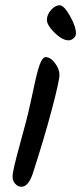

<svg xmlns="http://www.w3.org/2000/svg" viewBox="-20 -729 310 733"><path d="M270 -601Q270 -591 261 -583Q252 -575 242 -575Q218 -575 188.5 -604Q159 -633 159 -653Q159 -673 175 -691Q191 -709 207.5 -709Q224 -709 247 -668.5Q270 -628 270 -601ZM154 -511Q173 -511 190 -488Q207 -465 207 -443Q207 -421 178 -311.5Q149 -202 105 -66Q88 -16 62 -16Q48 -16 38 -27.5Q28 -39 28 -53.5Q28 -68 35.5 -99.5Q43 -131 57.5 -183.5Q72 -236 80.5 -269Q89 -302 98 -343.5Q107 -385 112.5 -410.5Q118 -436 125 -462Q139 -511 154 -511Z"/></svg>

Font: Kalam
Style: Regular
Weight: 400
Designer: Lipi Raval (Devanagari and Latin), Jonny Pinhorn (Latin)
Foundry: Indian Type Foundry
Version: Version 2.001;PS 1.0;hotconv 1.0.79;makeotf.lib2.5.61930; tt